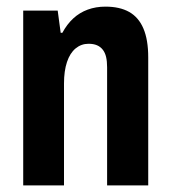

<svg xmlns="http://www.w3.org/2000/svg" viewBox="-20 -559 513 579"><path d="M50 0V-527H154L163 -460H168Q182 -486 201 -503.5Q220 -521 244.5 -530Q269 -539 298 -539Q341 -539 369.5 -523Q398 -507 412.5 -473Q427 -439 427 -386V0H303V-356Q303 -374 300 -387Q297 -400 290 -409Q283 -418 272.5 -422.5Q262 -427 247 -427Q225 -427 208 -413Q191 -399 182 -372Q173 -345 173 -307V0Z"/></svg>

Font: Archivo Condensed
Style: Bold
Weight: 700
Width: 3
Designer: Hector Gatti
Foundry: Omnibus-Type
Version: Version 2.001